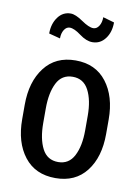

<svg xmlns="http://www.w3.org/2000/svg" viewBox="-86 -813 639 881"><g transform="rotate(10 233.5 -372.5)"><path d="M37.6 -297.4Q37.6 -404.8 88.9 -471.4Q140.1 -538.1 232.9 -538.1Q326.2 -538.1 377.4 -471.4Q428.7 -404.8 428.7 -297.4V-230Q428.7 -121.6 377.7 -55.9Q326.7 9.8 233.9 9.8Q140.1 9.8 88.9 -56.2Q37.6 -122.1 37.6 -230ZM135.7 -230Q135.7 -155.8 159.2 -110.4Q182.6 -64.9 233.9 -64.9Q283.7 -64.9 307.4 -110.6Q331.1 -156.2 331.1 -230V-297.4Q331.1 -370.6 307.1 -416.3Q283.2 -461.9 232.9 -461.9Q182.1 -461.9 158.9 -416.3Q135.7 -370.6 135.7 -297.4ZM375.5 -740.2Q375.5 -694.3 352.5 -664.1Q329.6 -633.8 293 -633.8Q264.6 -633.8 232.7 -657.7Q200.7 -681.6 180.2 -681.6Q164.6 -681.6 154.3 -665.5Q144 -649.4 144 -625L91.3 -638.7Q91.3 -684.1 114 -715.1Q136.7 -746.1 173.3 -746.1Q195.8 -746.1 230.7 -721.9Q265.6 -697.8 286.1 -697.8Q301.8 -697.8 312.3 -714.1Q322.8 -730.5 322.8 -755.4Z"/></g></svg>

Font: Franco
Style: Regular
Weight: 400
Designer: Google
Version: Version 1.200311; 2013